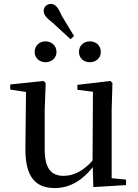

<svg xmlns="http://www.w3.org/2000/svg" viewBox="-20 -940 700 975"><path d="M211 -624C240 -624 267 -644 267 -676C267 -710 240 -730 211 -730C182 -730 156 -710 156 -676C156 -644 182 -624 211 -624ZM338 -741 356 -757 293 -861C275 -904 260 -920 238 -920C220 -920 202 -907 202 -885C202 -863 215 -850 248 -824ZM436 -624C466 -624 492 -644 492 -676C492 -710 466 -730 436 -730C406 -730 381 -710 381 -676C381 -644 406 -624 436 -624ZM454 10 620 0V-28L547 -35V-383L551 -518L541 -529L373 -509V-484L452 -474L450 -125C408 -76 357 -47 304 -47C242 -47 207 -81 207 -183V-383L212 -518L201 -529L32 -511V-485L112 -473L109 -186C108 -37 163 15 259 15C337 15 401 -27 451 -91Z"/></svg>

Font: Noto Serif KR Medium
Style: Regular
Weight: 500
Designer: Ryoko NISHIZUKA 西塚涼子 (kana & ideographs); Frank Grießhammer (Latin, Greek & Cyrillic); Wenlong ZHANG 张文龙 (bopomofo); San
Foundry: Adobe
Version: Version 2.001;hotconv 1.1.0;makeotfexe 2.6.0